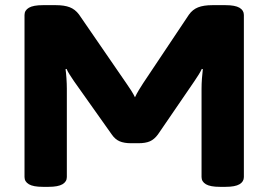

<svg xmlns="http://www.w3.org/2000/svg" viewBox="-20 -722 1040 744"><path d="M146 2Q109 2 92 -8Q75 -18 75 -36V-664Q75 -682 92 -692Q109 -702 146 -702H197Q229 -702 250 -694Q271 -686 286 -666L469 -400Q479 -386 488.5 -371Q498 -356 503 -345Q509 -358 518 -373Q527 -388 535 -400L712 -665Q726 -685 747.5 -693.5Q769 -702 803 -702H854Q891 -702 908 -692Q925 -682 925 -664V-36Q925 -18 908 -8Q891 2 854 2H832Q795 2 778 -8Q761 -18 761 -36V-378Q761 -397 762.5 -417.5Q764 -438 766 -454L762 -455Q758 -446 750 -433Q742 -420 733 -407L592 -201Q578 -182 561 -174.5Q544 -167 516 -167H488Q461 -167 443.5 -174.5Q426 -182 413 -201L267 -407Q259 -419 250.5 -432Q242 -445 238 -455L234 -454Q236 -440 237.5 -418.5Q239 -397 239 -378V-36Q239 -18 222 -8Q205 2 168 2Z"/></svg>

Font: Asap Expanded ExtraBold
Style: Regular
Weight: 800
Width: 7
Designer: Pablo Cosgaya
Foundry: Omnibus-Type
Version: Version 3.001; ttfautohint (v1.8.4.7-5d5b)